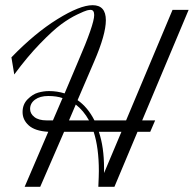

<svg xmlns="http://www.w3.org/2000/svg" viewBox="-20 -720 747 740"><path d="M135 0H75L166 -212Q115 -215 91 -236.5Q67 -258 67 -288Q67 -318 86.5 -337.5Q106 -357 127 -363Q148 -369 169 -369Q200 -369 229 -360L281 -483Q343 -626 343 -662Q343 -682 329 -682Q324 -682 315.5 -680Q307 -678 277.5 -664Q248 -650 216 -626.5Q184 -603 134.5 -552Q85 -501 35 -433L24 -499Q114 -592 201 -646Q288 -700 337 -700Q388 -700 388 -642Q388 -587 343 -483L279 -334Q318 -307 344 -256H466L645 -682H707L528 -256H578L559 -212H510L421 0H359V-1Q361 -43 361 -61Q361 -150 341 -212H227ZM96 -300Q96 -282 112.5 -269Q129 -256 160 -256H184L221 -342Q198 -350 166 -350Q134 -350 115 -336Q96 -322 96 -300ZM381 -72V-53L448 -212H361Q381 -153 381 -72ZM323 -256Q302 -294 272 -317L246 -256Z"/></svg>

Font: Dynalight
Style: Regular
Weight: 400
Designer: Astigmatic (AOETI)
Foundry: Astigmatic (AOETI)
Version: Version 1.000